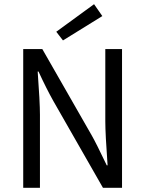

<svg xmlns="http://www.w3.org/2000/svg" viewBox="-20 -888 687 908"><path d="M89.8 0V-655.8H180.2L414.1 -247.1Q434.6 -211.4 484.9 -106H488.8Q478 -255.4 478 -314V-655.8H557.1V0H466.8L232.9 -409.2Q200.2 -467.3 162.1 -549.8H158.2Q168.9 -404.8 168.9 -345.2V0ZM277.8 -696.8 246.1 -737.8 424.8 -868.2 463.9 -812Z"/></svg>

Font: Source Sans Pro
Style: Regular
Weight: 400
Designer: Paul D. Hunt
Foundry: Adobe Systems Incorporated
Version: Version 3.006;hotconv 1.0.111;makeotfexe 2.5.65597